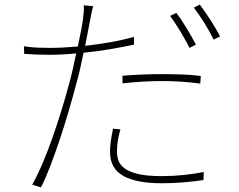

<svg xmlns="http://www.w3.org/2000/svg" viewBox="-20 -782 1040 834"><path d="M803 -574Q796 -589 785.5 -607.5Q775 -626 764 -644.5Q753 -663 741 -681Q729 -699 719 -713L746 -726Q756 -713 767.5 -696Q779 -679 790 -660.5Q801 -642 812 -623Q823 -604 831 -588ZM512 -453Q548 -456 591.5 -458Q635 -460 683 -460Q728 -460 771.5 -458.5Q815 -457 852 -452L850 -419Q812 -424 770.5 -427Q729 -430 687 -430Q645 -430 601 -427.5Q557 -425 512 -420ZM562 -588Q509 -577 453 -567.5Q397 -558 343 -553Q336 -520 328.5 -485.5Q321 -451 311 -417Q297 -363 278.5 -300Q260 -237 239.5 -175.5Q219 -114 198 -59.5Q177 -5 158 32L120 20Q142 -19 165 -73Q188 -127 209 -187Q230 -247 248.5 -307.5Q267 -368 281 -421Q289 -450 296.5 -483Q304 -516 311 -550Q248 -544 195 -544Q166 -544 139.5 -545Q113 -546 85 -548L84 -581Q116 -576 144.5 -575Q173 -574 197 -574Q250 -574 318 -580Q326 -618 332 -648.5Q338 -679 340 -696Q342 -710 343.5 -727.5Q345 -745 344 -759L385 -755Q381 -743 377 -724Q373 -705 371 -692Q366 -668 361 -640.5Q356 -613 350 -583Q404 -589 458.5 -598.5Q513 -608 562 -622ZM503 -220Q495 -192 491.5 -169Q488 -146 488 -124Q488 -105 494 -86Q500 -67 520 -51.5Q540 -36 578.5 -26.5Q617 -17 683 -17Q731 -17 779 -22Q827 -27 865 -35L864 0Q826 6 778.5 10Q731 14 682 14Q573 14 515.5 -18Q458 -50 458 -122Q458 -144 461 -166.5Q464 -189 471 -223ZM848 -762Q858 -748 870.5 -730.5Q883 -713 895 -694Q907 -675 917.5 -657Q928 -639 936 -624L908 -610Q891 -645 867.5 -682.5Q844 -720 822 -749Z"/></svg>

Font: SpoqaHanSansJP-Thin
Style: Regular
Weight: 250
Designer: [Source Han Sans]
Ryoko NISHIZUKA  (kana & ideographs); Paul D. Hunt (Latin, Greek & Cyrillic); Wenlong ZHANG  (bopomofo
Foundry: Spoqa (http://bi.spoqa.com)
Version: Version 1.002.20150607